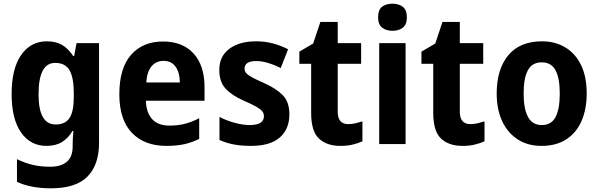

<svg xmlns="http://www.w3.org/2000/svg" viewBox="-20 -781 3245 1041"><path d="M234 -557Q284 -557 318 -536.5Q352 -516 377 -477H382L395 -547H517V-7Q517 113 454 176.5Q391 240 257 240Q147 240 72 205V82Q115 103 158 113Q201 123 253 123Q311 123 342.5 96Q374 69 374 13V1Q374 -13 375 -33.5Q376 -54 378 -71H373Q351 -33 317 -11.5Q283 10 232 10Q145 10 94 -63Q43 -136 43 -271Q43 -408 94.5 -482.5Q146 -557 234 -557ZM279 -440Q189 -440 189 -269Q189 -106 282 -106Q334 -106 357 -141.5Q380 -177 380 -252V-276Q380 -360 357 -400Q334 -440 279 -440Z M864 -556Q970 -556 1029.5 -491Q1089 -426 1089 -308V-235H771Q773 -170 805 -135Q837 -100 898 -100Q944 -100 981.5 -109.5Q1019 -119 1060 -140V-28Q1022 -9 980.5 0.5Q939 10 882 10Q763 10 695 -61Q627 -132 627 -270Q627 -411 690.5 -483.5Q754 -556 864 -556ZM867 -451Q827 -451 802 -422Q777 -393 773 -334H955Q955 -386 932.5 -418.5Q910 -451 867 -451Z M1549 -161Q1549 -81 1497 -35.5Q1445 10 1341 10Q1290 10 1249 2.5Q1208 -5 1170 -22V-147Q1208 -127 1253 -115Q1298 -103 1334 -103Q1411 -103 1411 -151Q1411 -166 1402 -177.5Q1393 -189 1369.5 -202.5Q1346 -216 1302 -235Q1238 -263 1203.5 -300Q1169 -337 1169 -402Q1169 -476 1223.5 -516.5Q1278 -557 1369 -557Q1416 -557 1458 -546Q1500 -535 1542 -514L1502 -412Q1469 -429 1434 -439.5Q1399 -450 1370 -450Q1306 -450 1306 -409Q1306 -395 1315 -384.5Q1324 -374 1347 -361.5Q1370 -349 1413 -330Q1478 -301 1513.5 -264.5Q1549 -228 1549 -161Z M1868 -108Q1888 -108 1907 -112.5Q1926 -117 1945 -123V-15Q1921 -4 1892 3Q1863 10 1825 10Q1752 10 1709.5 -29.5Q1667 -69 1667 -169V-435H1603V-501L1678 -545L1717 -662H1811V-547H1938V-435H1811V-176Q1811 -108 1868 -108Z M2108 -761Q2142 -761 2164 -744Q2186 -727 2186 -687Q2186 -648 2164 -631Q2142 -614 2108 -614Q2074 -614 2052 -631Q2030 -648 2030 -687Q2030 -728 2051.5 -744.5Q2073 -761 2108 -761ZM2179 -547V0H2036V-547Z M2530 -108Q2550 -108 2569 -112.5Q2588 -117 2607 -123V-15Q2583 -4 2554 3Q2525 10 2487 10Q2414 10 2371.5 -29.5Q2329 -69 2329 -169V-435H2265V-501L2340 -545L2379 -662H2473V-547H2600V-435H2473V-176Q2473 -108 2530 -108Z M3161 -274Q3161 -189 3133 -125Q3105 -61 3050.5 -25.5Q2996 10 2916 10Q2841 10 2786.5 -25.5Q2732 -61 2702.5 -124.5Q2673 -188 2673 -274Q2673 -406 2736 -481.5Q2799 -557 2919 -557Q2990 -557 3045 -524Q3100 -491 3130.5 -428Q3161 -365 3161 -274ZM2819 -274Q2819 -192 2842.5 -147.5Q2866 -103 2918 -103Q2970 -103 2992.5 -147Q3015 -191 3015 -274Q3015 -357 2992 -400Q2969 -443 2917 -443Q2865 -443 2842 -400Q2819 -357 2819 -274Z"/></svg>

Font: Noto Sans Hebrew SemiCondensed
Style: Bold
Weight: 700
Width: 4
Designer: Monotype Design Team
Foundry: Monotype Imaging Inc.
Version: Version 2.004; ttfautohint (v1.8.4.7-5d5b)